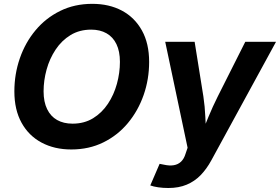

<svg xmlns="http://www.w3.org/2000/svg" viewBox="-20 -757 1436 985"><path d="M345.7 9.8Q259.3 9.8 193.4 -25.4Q127.4 -60.5 90.6 -127.2Q53.7 -193.8 53.7 -288.1Q53.7 -377 81.8 -458Q109.9 -539.1 162.4 -601.8Q214.8 -664.6 288.6 -700.9Q362.3 -737.3 453.6 -737.3Q540 -737.3 605.5 -702.4Q670.9 -667.5 708 -600.8Q745.1 -534.2 745.1 -439.5Q745.1 -350.1 716.8 -269.3Q688.5 -188.5 636 -125.5Q583.5 -62.5 510 -26.4Q436.5 9.8 345.7 9.8ZM352.1 -122.6Q412.1 -122.6 457.5 -150.4Q502.9 -178.2 533.7 -224.6Q564.5 -271 579.8 -327.1Q595.2 -383.3 595.2 -439.5Q595.2 -493.7 577.4 -530.5Q559.6 -567.4 526.4 -586.2Q493.2 -605 447.8 -605Q387.7 -605 342 -577.1Q296.4 -549.3 265.4 -502.7Q234.4 -456.1 219 -400.1Q203.6 -344.2 203.6 -288.6Q203.6 -234.4 221.7 -197.3Q239.7 -160.2 272.9 -141.4Q306.2 -122.6 352.1 -122.6ZM751 194.3 798.8 83.5 821.3 87.9Q849.1 94.2 871.3 90.6Q893.6 86.9 908.9 72.3Q924.3 57.6 932.1 31.2L942.4 1L827.6 -542.5H978.5L1023.4 -262.2Q1031.2 -210 1033.4 -157Q1035.6 -104 1039.6 -46.9H1004.4Q1027.3 -104 1049.3 -157.2Q1071.3 -210.4 1097.2 -262.2L1238.3 -542.5H1396L1064 65.9Q1040 109.9 1009.3 141.6Q978.5 173.3 937.7 190.4Q897 207.5 843.8 207.5Q816.4 207.5 791.5 203.9Q766.6 200.2 751 194.3Z"/></svg>

Font: Inter 16pt
Style: Bold Italic
Weight: 700
Italic angle: -9.3988°
Version: Version 4.001;git-66647c0bb